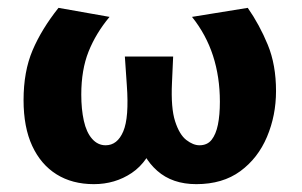

<svg xmlns="http://www.w3.org/2000/svg" viewBox="-20 -455 769 489"><path d="M219 14Q164 14 124 -11Q84 -36 62 -83.5Q40 -131 40 -200Q40 -273 63 -327Q86 -381 129 -435L259 -412Q224 -370 205.5 -323.5Q187 -277 187 -214Q187 -177 193.5 -147.5Q200 -118 214.5 -101.5Q229 -85 249 -85Q279 -85 294 -120.5Q309 -156 303 -238L298 -311H421L418 -244Q415 -180 426 -146Q437 -112 454.5 -98.5Q472 -85 488 -85Q508 -85 519 -99Q530 -113 535 -137.5Q540 -162 540 -196Q540 -259 522.5 -313Q505 -367 469 -412L611 -435Q641 -392 662 -341Q683 -290 683 -223Q683 -161 660 -106.5Q637 -52 592 -19Q547 14 480 14Q419 14 380.5 -20Q342 -54 332 -106H379Q358 -43 315.5 -14.5Q273 14 219 14Z"/></svg>

Font: Ysabeau Infant ExtraBold
Style: Regular
Weight: 800
Designer: Christian Thalmann (Catharsis Fonts)
Version: Version 2.001;gftools[0.9.30]; featfreeze: ss01,ss02,lnum